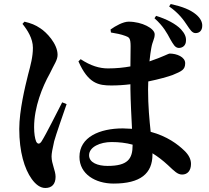

<svg xmlns="http://www.w3.org/2000/svg" viewBox="-20 -872 1040 957"><path d="M829 -676C844 -651 852 -634 871 -633C889 -633 907 -644 907 -670C908 -688 901 -705 882 -726C856 -753 810 -777 758 -793L750 -781C795 -741 813 -706 829 -676ZM912 -747C928 -723 938 -707 955 -707C976 -707 988 -722 988 -743C989 -760 980 -781 957 -800C928 -824 889 -839 831 -852L823 -840C873 -805 896 -771 912 -747ZM92 -753C117 -722 144 -680 144 -634C144 -589 133 -549 120 -500C105 -440 76 -321 76 -229C76 -115 102 -30 138 20C158 48 181 65 206 65C239 65 257 45 257 9C257 -22 237 -55 237 -92C237 -107 241 -128 250 -168C260 -204 293 -298 312 -353L290 -362C264 -312 210 -203 187 -167C177 -152 167 -153 160 -167C154 -182 150 -207 150 -238C150 -338 191 -439 228 -505C250 -552 267 -572 267 -599C267 -654 211 -712 181 -731C156 -748 135 -756 102 -764ZM641 -151V-149C641 -80 617 -45 516 -45C468 -45 424 -61 424 -98C424 -140 480 -164 536 -164C573 -164 608 -160 641 -151ZM533 -710C558 -706 584 -701 605 -693C623 -686 631 -684 631 -641L630 -541C597 -535 560 -531 518 -531C476 -531 432 -544 382 -577L371 -566C420 -455 471 -446 535 -446C566 -446 598 -448 630 -452V-429C631 -363 635 -289 638 -230L592 -232C477 -232 376 -189 376 -90C376 -4 456 43 546 43C680 43 740 -7 740 -102V-108C766 -92 791 -73 817 -49C850 -18 865 -2 888 -2C915 -2 932 -22 932 -55C932 -78 921 -100 899 -121C866 -153 813 -193 731 -215C725 -272 718 -342 718 -427L719 -466C773 -477 818 -490 840 -498C885 -517 903 -524 903 -557C903 -588 861 -605 826 -605C819 -605 793 -589 725 -566C728 -594 731 -617 734 -632C740 -668 751 -677 751 -701C751 -730 688 -764 621 -764C594 -764 556 -743 531 -725Z"/></svg>

Font: Noto Serif CJK HK
Style: Bold
Weight: 700
Designer: Ryoko NISHIZUKA 西塚涼子 (kana & ideographs); Frank Grießhammer (Latin, Greek & Cyrillic); Wenlong ZHANG 张文龙 (bopomofo); San
Foundry: Adobe
Version: Version 2.001;hotconv 1.1.0;makeotfexe 2.6.0